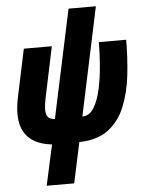

<svg xmlns="http://www.w3.org/2000/svg" viewBox="-64 -809 817 1099"><g transform="rotate(-5 344.5 -259.5)"><path d="M159 240H317L367 7Q472 5 535 -43.5Q598 -92 630.5 -172.5Q663 -253 674 -352Q685 -451 685 -553H528Q528 -493 522.5 -421.5Q517 -350 503 -285Q489 -220 463.5 -178.5Q438 -137 397 -137L529 -759H372L239 -136Q209 -139 198.5 -153.5Q188 -168 188 -197Q188 -219 196 -259L258 -553H97L41 -288Q28 -228 28 -185Q28 -13 210 7Z"/></g></svg>

Font: Noto Sans Display Condensed Black
Style: Italic
Weight: 900
Width: 3
Italic angle: -192°
Designer: Monotype Design Team
Foundry: Monotype Imaging Inc.
Version: Version 1.900